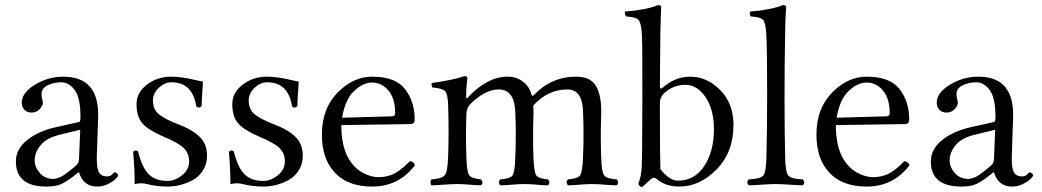

<svg xmlns="http://www.w3.org/2000/svg" viewBox="-20 -718 4063 749"><path d="M293 -211.9 210.9 -191.9Q162.1 -179.7 138.7 -151.9Q115.2 -124 115.2 -91.8Q115.2 -65.9 135.5 -43Q155.8 -20 189 -20Q194.8 -20 202.9 -22.5Q210.9 -24.9 217 -27.8Q223.1 -30.8 233.2 -37.8Q243.2 -44.9 247.6 -48.3Q252 -51.8 262.5 -60.3Q272.9 -68.8 274.9 -70.8Q287.1 -79.6 288.1 -95.2ZM288.1 -45.9H286.1L267.1 -30.8Q234.9 -5.9 213.9 2Q192.9 9.8 161.1 9.8Q42 9.8 42 -87.9Q42 -135.7 85 -170.9Q127.9 -206.1 199.2 -222.2L289.1 -242.2Q293.9 -244.1 293.9 -263.2Q293.9 -336.4 271.5 -366.7Q249 -397 219 -397Q189 -397 165.5 -385Q142.1 -373 142.1 -352.1Q142.1 -338.9 144 -333Q147 -327.1 147 -316.2Q147 -305.2 134.5 -292Q122.1 -278.8 103 -278.8Q85.9 -278.8 75.4 -289.8Q64.9 -300.8 64.9 -317.9Q64.9 -356 116.5 -387.5Q168 -418.9 227.1 -418.9Q369.1 -418.9 362.8 -256.8L357.9 -115.2Q356 -70.3 364 -50Q372.1 -29.8 397.9 -29.8Q410.2 -29.8 418 -37.8Q425.8 -45.9 426.8 -45.9Q430.7 -45.9 435.8 -42Q440.9 -38.1 440.9 -33.2Q440.9 -30.3 430.9 -20Q420.9 -9.8 400.9 0Q380.9 9.8 359.9 9.8Q305.2 10.3 288.1 -45.9Z M499.5 -126Q509.3 -135.7 518.6 -127Q534.7 -63 560.5 -38.1Q586.4 -12.2 633.8 -12.2Q662.6 -12.2 690.2 -34.2Q717.8 -56.2 717.8 -88.9Q717.8 -119.6 696.8 -140.4Q675.8 -161.1 617.7 -185.1Q559.6 -210 536.1 -236.1Q512.7 -262.2 512.7 -312Q512.7 -356.9 553.2 -387.9Q593.8 -418.9 647.5 -418.9Q669.4 -418.9 692.6 -415.5Q715.8 -412.1 739.7 -406.5Q763.7 -400.9 771.5 -399.9Q771.5 -387.7 769 -355.5Q766.6 -323.2 766.6 -304.2Q755.4 -293 745.6 -303.2Q731.4 -397.5 647.5 -397Q622.6 -397 599.6 -375.5Q576.7 -354 576.7 -326.2Q576.7 -291 600.1 -272Q623.5 -252.9 675.8 -232.9Q731 -211.9 759.3 -183.8Q787.6 -155.8 787.6 -110.8Q787.6 -77.6 771.5 -52.7Q755.4 -27.8 731 -14.9Q706.5 -2 682.1 3.9Q657.7 9.8 635.7 9.8Q589.8 9.8 548.8 -1Q542 -2.9 529.8 -2.9Q521 -2.9 505.4 0Q505.4 -56.2 499.5 -126Z M873 -126Q882.8 -135.7 892.1 -127Q908.2 -63 934.1 -38.1Q960 -12.2 1007.3 -12.2Q1036.1 -12.2 1063.7 -34.2Q1091.3 -56.2 1091.3 -88.9Q1091.3 -119.6 1070.3 -140.4Q1049.3 -161.1 991.2 -185.1Q933.1 -210 909.7 -236.1Q886.2 -262.2 886.2 -312Q886.2 -356.9 926.8 -387.9Q967.3 -418.9 1021 -418.9Q1043 -418.9 1066.2 -415.5Q1089.4 -412.1 1113.3 -406.5Q1137.2 -400.9 1145 -399.9Q1145 -387.7 1142.6 -355.5Q1140.1 -323.2 1140.1 -304.2Q1128.9 -293 1119.1 -303.2Q1105 -397.5 1021 -397Q996.1 -397 973.1 -375.5Q950.2 -354 950.2 -326.2Q950.2 -291 973.6 -272Q997.1 -252.9 1049.3 -232.9Q1104.5 -211.9 1132.8 -183.8Q1161.1 -155.8 1161.1 -110.8Q1161.1 -77.6 1145 -52.7Q1128.9 -27.8 1104.5 -14.9Q1080.1 -2 1055.7 3.9Q1031.2 9.8 1009.3 9.8Q963.4 9.8 922.4 -1Q915.5 -2.9 903.3 -2.9Q894.5 -2.9 878.9 0Q878.9 -56.2 873 -126Z M1314.5 -258.8 1507.8 -264.2Q1522 -264.2 1521.5 -276.9Q1521.5 -334 1495.1 -365Q1468.8 -396 1431.6 -396Q1396.5 -396 1361.6 -363.3Q1326.7 -330.6 1314.5 -258.8ZM1578.6 -88.9Q1594.7 -87.9 1598.6 -73.2Q1535.6 9.8 1431.6 9.8Q1331.5 9.8 1280.8 -50.8Q1235.8 -102.5 1235.8 -192.9Q1235.8 -294.9 1296.9 -356.9Q1357.9 -418.9 1431.6 -418.9Q1522.5 -418.9 1560.1 -370.4Q1597.7 -321.8 1597.7 -251Q1597.7 -233.9 1579.6 -233.9L1311.5 -230Q1311.5 -145 1341.8 -96.2Q1362.8 -62 1394.8 -44.4Q1426.8 -26.9 1455.6 -26.9Q1493.7 -26.9 1521.2 -42.5Q1548.8 -58.1 1578.6 -88.9Z M1815.4 -313Q1800.3 -297.9 1799.3 -272.9Q1796.4 -188 1799.3 -104Q1801.3 -46.9 1810.3 -34.4Q1819.3 -22 1856.4 -18.1Q1867.7 -5.9 1856.4 4.9Q1838.4 4.9 1811.3 2.4Q1784.2 0 1764.2 0Q1742.2 0 1711.2 2.4Q1680.2 4.9 1663.1 4.9Q1659.2 0 1659.2 -7.1Q1659.2 -14.2 1663.1 -18.1Q1704.1 -21 1715.1 -34.4Q1726.1 -47.9 1728 -104Q1731.9 -208 1728 -312Q1726.1 -353 1716.1 -363Q1706.1 -373 1666 -377Q1662.1 -388.2 1664.1 -394Q1750 -406.2 1791 -420.9Q1803.2 -420.9 1803.2 -414.1Q1798.3 -370.1 1798.3 -340.8Q1798.3 -328.6 1806.6 -339.4L1808.1 -340.8Q1882.3 -418.9 1959.5 -418.9Q1995.6 -418.9 2021 -398.9Q2046.4 -378.9 2053.2 -349.1Q2055.2 -340.3 2063.5 -348.1Q2131.3 -418.9 2228 -418.9Q2286.1 -418.9 2307.1 -378.9Q2328.1 -338.9 2325.2 -267.1Q2322.3 -185.1 2325.2 -104Q2327.1 -46.9 2336.7 -33.9Q2346.2 -21 2386.2 -18.1Q2396 -5.9 2386.2 4.9Q2367.2 4.9 2339.1 2.4Q2311 0 2290 0Q2270 0 2241.7 2.4Q2213.4 4.9 2195.3 4.9Q2185.5 -7.3 2195.3 -18.1Q2233.4 -21 2242.9 -33.9Q2252.4 -46.9 2254.4 -104Q2258.3 -193.8 2254.4 -284.2Q2251.5 -369.1 2193.4 -369.1Q2117.2 -369.1 2060.1 -306.2Q2062 -287.1 2061 -268.1Q2058.1 -186 2061 -104Q2063 -46.9 2072 -33.9Q2081.1 -21 2118.2 -18.1Q2127.9 -5.9 2118.2 4.9Q2099.1 4.9 2073.2 2.4Q2047.4 0 2026.4 0Q2006.3 0 1977.8 2.4Q1949.2 4.9 1931.2 4.9Q1921.4 -6.3 1931.2 -18.1Q1970.2 -21 1979.2 -33.4Q1988.3 -45.9 1990.2 -104Q1994.1 -192.9 1990.2 -282.2Q1986.3 -369.1 1925.3 -369.1Q1873.5 -369.1 1815.4 -313Z M2572.3 -356Q2554.2 -339.8 2554.2 -315.9Q2554.2 -107.9 2556.2 -58.1Q2592.3 -13.2 2624 -13.2Q2689.9 -13.2 2727.5 -70.6Q2765.1 -127.9 2765.1 -213.9Q2765.1 -291 2731.9 -339.8Q2699.7 -386.7 2653.3 -387.2Q2607.4 -386.7 2572.3 -356ZM2565.4 -376Q2613.3 -418.9 2672.4 -418.9Q2738.3 -418.9 2789.8 -366.5Q2841.3 -314 2841.3 -231Q2841.3 -124 2775.4 -57.1Q2709.5 9.8 2630.4 9.8Q2577.1 9.8 2542.5 -19Q2529.3 -31.2 2516.1 -16.1Q2513.2 -13.2 2485.4 11.2Q2476.6 11.2 2472.7 3.9Q2471.2 2 2470.2 0Q2470.2 -2 2474.1 -13.4Q2478 -24.9 2480.2 -37.8Q2482.4 -50.8 2483.4 -67.9Q2485.4 -106.9 2485.8 -322Q2486.3 -537.1 2484.4 -576.2Q2482.4 -626 2471.9 -638.9Q2461.4 -651.9 2423.3 -653.8Q2415.5 -661.6 2418.5 -672.9Q2503.4 -679.7 2547.4 -698.2Q2559.6 -698.2 2559.1 -689Q2558.1 -661.1 2556.2 -599.1L2554.2 -379.9Q2554.2 -367.2 2565.4 -376Z M2969.7 -103Q2972.7 -206.1 2972.7 -355Q2972.7 -518.1 2969.7 -576.2Q2967.8 -627.9 2957.3 -639.9Q2946.8 -651.9 2909.2 -653.8Q2903.3 -659.7 2905.8 -672.9Q2989.7 -679.7 3034.2 -698.2Q3047.4 -698.2 3046.9 -689Q3043.9 -661.1 3043 -599.1Q3040.5 -475.1 3040.5 -329.1Q3040.5 -198.7 3043 -103Q3043.9 -45.9 3055.4 -33Q3066.9 -20 3111.8 -18.1Q3123 -5.9 3111.8 4.9Q3093.8 4.9 3060.8 2.4Q3027.8 0 3005.9 0Q2983.9 0 2950.9 2.4Q2918 4.9 2900.9 4.9Q2889.6 -7.3 2900.9 -18.1Q2945.8 -20 2957.3 -33Q2968.8 -45.9 2969.7 -103Z M3243.7 -258.8 3437 -264.2Q3451.2 -264.2 3450.7 -276.9Q3450.7 -334 3424.3 -365Q3397.9 -396 3360.8 -396Q3325.7 -396 3290.8 -363.3Q3255.9 -330.6 3243.7 -258.8ZM3507.8 -88.9Q3523.9 -87.9 3527.8 -73.2Q3464.8 9.8 3360.8 9.8Q3260.7 9.8 3210 -50.8Q3165 -102.5 3165 -192.9Q3165 -294.9 3226.1 -356.9Q3287.1 -418.9 3360.8 -418.9Q3451.7 -418.9 3489.3 -370.4Q3526.9 -321.8 3526.9 -251Q3526.9 -233.9 3508.8 -233.9L3240.7 -230Q3240.7 -145 3271 -96.2Q3292 -62 3324 -44.4Q3356 -26.9 3384.8 -26.9Q3422.9 -26.9 3450.4 -42.5Q3478 -58.1 3507.8 -88.9Z M3862.3 -211.9 3780.3 -191.9Q3731.4 -179.7 3708 -151.9Q3684.6 -124 3684.6 -91.8Q3684.6 -65.9 3704.8 -43Q3725.1 -20 3758.3 -20Q3764.2 -20 3772.2 -22.5Q3780.3 -24.9 3786.4 -27.8Q3792.5 -30.8 3802.5 -37.8Q3812.5 -44.9 3816.9 -48.3Q3821.3 -51.8 3831.8 -60.3Q3842.3 -68.8 3844.2 -70.8Q3856.4 -79.6 3857.4 -95.2ZM3857.4 -45.9H3855.5L3836.4 -30.8Q3804.2 -5.9 3783.2 2Q3762.2 9.8 3730.5 9.8Q3611.3 9.8 3611.3 -87.9Q3611.3 -135.7 3654.3 -170.9Q3697.3 -206.1 3768.6 -222.2L3858.4 -242.2Q3863.3 -244.1 3863.3 -263.2Q3863.3 -336.4 3840.8 -366.7Q3818.4 -397 3788.3 -397Q3758.3 -397 3734.9 -385Q3711.4 -373 3711.4 -352.1Q3711.4 -338.9 3713.4 -333Q3716.3 -327.1 3716.3 -316.2Q3716.3 -305.2 3703.9 -292Q3691.4 -278.8 3672.4 -278.8Q3655.3 -278.8 3644.8 -289.8Q3634.3 -300.8 3634.3 -317.9Q3634.3 -356 3685.8 -387.5Q3737.3 -418.9 3796.4 -418.9Q3938.5 -418.9 3932.1 -256.8L3927.2 -115.2Q3925.3 -70.3 3933.3 -50Q3941.4 -29.8 3967.3 -29.8Q3979.5 -29.8 3987.3 -37.8Q3995.1 -45.9 3996.1 -45.9Q4000 -45.9 4005.1 -42Q4010.3 -38.1 4010.3 -33.2Q4010.3 -30.3 4000.2 -20Q3990.2 -9.8 3970.2 0Q3950.2 9.8 3929.2 9.8Q3874.5 10.3 3857.4 -45.9Z"/></svg>

Font: Linux Libertine Display
Style: Regular
Weight: 400
Designer: Philipp H. Poll
Foundry: Philipp H. Poll
Version: Version 5.0.9